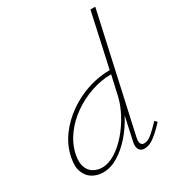

<svg xmlns="http://www.w3.org/2000/svg" viewBox="-172 -818 856 930"><g transform="rotate(-30 256.0 -353.5)"><path d="M133 4Q104 4 77.5 -10.5Q51 -25 38 -56.5Q25 -88 35 -137Q47 -197 83.5 -247Q120 -297 173 -334Q226 -371 286.5 -390.5Q347 -410 408 -410L474 -711H501L357 -61Q353 -42 357.5 -30.5Q362 -19 377 -19Q397 -19 420 -38.5Q443 -58 472 -89L484 -77Q450 -40 421 -18Q392 4 366 4Q351 4 342 -3.5Q333 -11 331 -25.5Q329 -40 334 -59L374 -243L397 -277Q385 -229 358.5 -179Q332 -129 295.5 -87.5Q259 -46 217.5 -21Q176 4 133 4ZM141 -19Q178 -19 216 -43Q254 -67 287.5 -106Q321 -145 345 -190.5Q369 -236 379 -278L406 -399L416 -389H403Q348 -389 292 -370Q236 -351 187.5 -317Q139 -283 105.5 -237Q72 -191 61 -137Q53 -96 63 -69.5Q73 -43 95 -31Q117 -19 141 -19Z"/></g></svg>

Font: Ysabeau Office Thin
Style: Italic
Weight: 250
Italic angle: -12°
Designer: Christian Thalmann (Catharsis Fonts)
Version: Version 2.001;gftools[0.9.30]; featfreeze: tnum,lnum,ss02